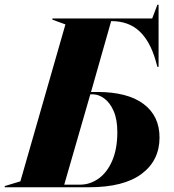

<svg xmlns="http://www.w3.org/2000/svg" viewBox="-76 -790 734 810"><path d="M200 -687 145 -707V-712H566L588 -770H593V-508H588L581 -533Q558 -615 512.5 -658Q467 -701 393 -701L389 -687L308 -402H334Q462 -402 529.5 -351.5Q597 -301 597 -210Q597 -113 521.5 -56.5Q446 0 299 0H-56V-5L10 -25ZM262 -11Q303 -11 339 -36Q375 -61 397 -111Q419 -161 419 -233Q419 -286 403.5 -321.5Q388 -357 364 -374.5Q340 -392 316 -392H305L195 -11Z"/></svg>

Font: Nyght Serif Dark Italic
Style: Regular
Weight: 800
Italic angle: -16°
Designer: Maksym Kobuzan
Version: Version 0.400